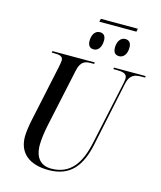

<svg xmlns="http://www.w3.org/2000/svg" viewBox="-141 -1088 1005 1199"><g transform="rotate(15 361.5 -488.5)"><path d="M599 -987H360L355 -967H595ZM530 -791C556 -791 579 -814 579 -860C579 -892 563 -905 540 -905C509 -905 491 -873 491 -837C491 -804 506 -791 530 -791ZM366 -791C391 -791 414 -814 414 -861C414 -892 399 -905 376 -905C344 -905 327 -873 327 -837C327 -804 342 -791 366 -791ZM288 10C430 10 493 -77 523 -218L610 -633C623 -697 658 -704 700 -704H721L723 -714H518L516 -704H534C576 -704 605 -699 605 -667C605 -660 603 -646 600 -632L513 -226C485 -94 428 -3 302 -3C235 -3 195 -44 195 -129C195 -163 203 -218 211 -256L292 -634C305 -695 333 -704 372 -704H392L394 -714H120L118 -704H135C170 -704 191 -698 191 -673C191 -664 188 -649 184 -628L105 -257C98 -224 92 -180 92 -154C92 -50 161 10 288 10Z"/></g></svg>

Font: Noto Serif Display Condensed Medium
Style: Italic
Weight: 500
Width: 3
Italic angle: -12°
Designer: Monotype Design Team
Foundry: Monotype Imaging Inc.
Version: Version 2.009